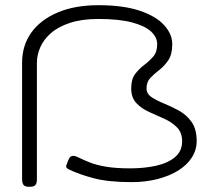

<svg xmlns="http://www.w3.org/2000/svg" viewBox="-20 -698 812 739"><path d="M93 21Q83 21 77 18.5Q71 16 68 9.5Q65 3 65 -8V-456Q65 -523 100.5 -572.5Q136 -622 202 -650Q268 -678 359 -678Q454 -678 517 -657Q580 -636 611.5 -601.5Q643 -567 643 -528Q643 -489 628 -466.5Q613 -444 593.5 -429Q574 -414 559 -398.5Q544 -383 544 -358Q544 -337 563.5 -324Q583 -311 611.5 -299.5Q640 -288 669 -272Q698 -256 717.5 -228.5Q737 -201 737 -155Q737 -121 718.5 -92Q700 -63 666.5 -42Q633 -21 587 -9Q541 3 487 3Q397 3 340.5 -12Q284 -27 245 -46Q232 -52 235 -61Q238 -70 243 -82Q247 -92 252.5 -95.5Q258 -99 265 -98Q272 -97 280 -93Q300 -83 325 -73Q350 -63 387.5 -56.5Q425 -50 481 -50Q537 -50 582.5 -60.5Q628 -71 654.5 -94Q681 -117 681 -154Q681 -188 661 -208Q641 -228 612 -241Q583 -254 554 -267Q525 -280 505 -301Q485 -322 485 -358Q485 -393 500 -413Q515 -433 535 -448Q555 -463 570 -480.5Q585 -498 585 -528Q585 -555 561 -577Q537 -599 487 -612Q437 -625 359 -625Q295 -625 249.5 -610Q204 -595 176 -570.5Q148 -546 135 -516Q122 -486 122 -456V-6Q122 4 119 10Q116 16 110 18.5Q104 21 93 21Z"/></svg>

Font: Fredoka Expanded Light
Style: Regular
Weight: 300
Width: 7
Designer: Ben Nathan
Foundry: Milena B. Brandão, Ben Nathan
Version: Version 2.001